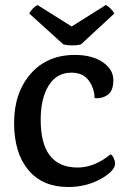

<svg xmlns="http://www.w3.org/2000/svg" viewBox="-20 -734 505 769"><path d="M441 -80Q441 -49 383 -17Q325 15 253 15Q151 15 94 -52.5Q37 -120 36.5 -240.5Q36 -361 102 -437.5Q168 -514 280 -514Q349 -514 391.5 -485Q434 -456 434 -413Q434 -370 411 -354Q388 -338 359 -341Q358 -381 335 -412Q312 -443 266 -443Q207 -443 175 -391.5Q143 -340 143 -254Q143 -63 291 -63Q358 -63 423 -116Q431 -111 436 -99.5Q441 -88 441 -80ZM438 -680 304 -556Q272 -548 234 -556L97 -680Q110 -703 130 -714L267 -628L404 -714Q423 -704 438 -680Z"/></svg>

Font: Karma SemiBold
Style: Regular
Weight: 600
Designer: Joana Correia
Foundry: Indian Type Foundry
Version: Version 1.202;PS 1.0;hotconv 1.0.78;makeotf.lib2.5.61930; tt